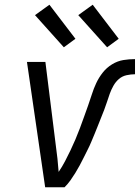

<svg xmlns="http://www.w3.org/2000/svg" viewBox="-20 -792 591 812"><path d="M253 0H171L94 -530H172L216 -177Q220 -149 223 -121Q226 -93 228 -65Q243 -87 255 -110Q267 -133 278 -156Q289 -179 299 -202.5Q309 -226 318 -250Q327 -274 335.5 -298Q344 -322 352.5 -345.5Q361 -369 368.5 -393Q376 -417 387 -440.5Q398 -464 414.5 -485Q431 -506 454 -520Q477 -534 501.5 -538Q526 -542 551 -542V-478Q534 -478 515.5 -474Q497 -470 483 -458Q469 -446 459.5 -429Q450 -412 444 -395Q438 -378 432.5 -361Q427 -344 420.5 -327Q414 -310 407 -293Q400 -276 393.5 -259Q387 -242 380 -225.5Q373 -209 366 -192Q359 -175 350.5 -158.5Q342 -142 334 -125.5Q326 -109 317 -92.5Q308 -76 298.5 -60.5Q289 -45 278 -29.5Q267 -14 253 0ZM433 -592 311 -728 372 -772 482 -628ZM250 -592 128 -728 189 -772 299 -628Z"/></svg>

Font: Lode Term
Style: Italic
Weight: 400
Italic angle: -11°
Monospace: yes
Designer: Belleve Invis
Foundry: Belleve Invis
Version: Version 29.2.0